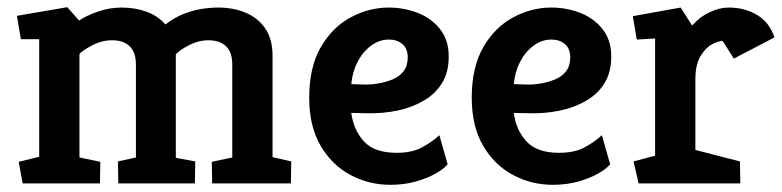

<svg xmlns="http://www.w3.org/2000/svg" viewBox="-20 -510 2174 534"><path d="M43 0 32 -60 89 -74V-401H38L27 -466L167 -490L200 -453Q221 -467 253 -478Q285 -489 318 -489Q356 -489 387.5 -477.5Q419 -466 440 -442Q465 -461 490 -471Q515 -481 539.5 -485Q564 -489 587 -489Q629 -489 663.5 -474.5Q698 -460 718 -430.5Q738 -401 738 -355V-73L790 -61L789 0H570L569 -60L626 -72V-330Q626 -365 608.5 -381.5Q591 -398 560 -398Q532 -398 506 -384.5Q480 -371 469 -359V-71L523 -61L522 0H309L308 -61L358 -72V-330Q358 -365 340.5 -381.5Q323 -398 292 -398Q263 -398 236.5 -384Q210 -370 201 -360V-72L259 -60L258 0Z M1065 4Q1006 4 954.5 -23.5Q903 -51 871.5 -105Q840 -159 840 -238Q840 -323 872 -378.5Q904 -434 955 -461.5Q1006 -489 1061 -489Q1103 -489 1141 -474.5Q1179 -460 1203.5 -429.5Q1228 -399 1228 -353Q1228 -309 1209.5 -279Q1191 -249 1158.5 -230Q1126 -211 1085.5 -202.5Q1045 -194 1001 -195L957 -196Q963 -149 992 -117Q1021 -85 1083 -85Q1127 -85 1155.5 -101Q1184 -117 1202 -134L1225 -53Q1214 -40 1191 -27Q1168 -14 1136 -5Q1104 4 1065 4ZM957 -276 988 -275Q1008 -274 1030 -277.5Q1052 -281 1071.5 -289Q1091 -297 1102.5 -312Q1114 -327 1114 -350Q1114 -375 1099 -387.5Q1084 -400 1062 -400Q1035 -400 1012 -383Q989 -366 974.5 -338Q960 -310 957 -276Z M1517 4Q1458 4 1406.5 -23.5Q1355 -51 1323.5 -105Q1292 -159 1292 -238Q1292 -323 1324 -378.5Q1356 -434 1407 -461.5Q1458 -489 1513 -489Q1555 -489 1593 -474.5Q1631 -460 1655.5 -429.5Q1680 -399 1680 -353Q1680 -309 1661.5 -279Q1643 -249 1610.5 -230Q1578 -211 1537.5 -202.5Q1497 -194 1453 -195L1409 -196Q1415 -149 1444 -117Q1473 -85 1535 -85Q1579 -85 1607.5 -101Q1636 -117 1654 -134L1677 -53Q1666 -40 1643 -27Q1620 -14 1588 -5Q1556 4 1517 4ZM1409 -276 1440 -275Q1460 -274 1482 -277.5Q1504 -281 1523.5 -289Q1543 -297 1554.5 -312Q1566 -327 1566 -350Q1566 -375 1551 -387.5Q1536 -400 1514 -400Q1487 -400 1464 -383Q1441 -366 1426.5 -338Q1412 -310 1409 -276Z M1756 0 1742 -61 1802 -77V-403L1751 -400L1740 -465L1873 -489L1905 -439Q1926 -463 1953.5 -476Q1981 -489 2007 -489Q2051 -489 2085.5 -468.5Q2120 -448 2134 -406L2021 -347L1990 -396Q1977 -396 1959 -386Q1941 -376 1927.5 -352.5Q1914 -329 1914 -290V-93L2038 -61L2039 0Z"/></svg>

Font: Kreon SemiBold
Style: Regular
Weight: 600
Designer: Julia Petretta
Foundry: Julia Petretta and Eli Heuer
Version: Version 2.002